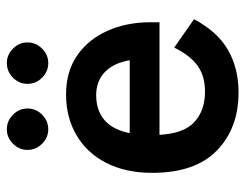

<svg xmlns="http://www.w3.org/2000/svg" viewBox="-98 -608 717 561"><g transform="rotate(-90 260.5 -327.5)"><path d="M271 11Q166 11 101 -52.5Q36 -116 36 -241Q36 -319 65 -375.5Q94 -432 146 -462.5Q198 -493 265 -493Q332 -493 379 -460.5Q426 -428 451 -372Q476 -316 476 -246V-220H147Q151 -148 185 -117.5Q219 -87 273 -87Q320 -87 350 -109.5Q380 -132 402 -177L485 -119Q448 -50 394.5 -19.5Q341 11 271 11ZM152 -307H365Q357 -354 330.5 -379.5Q304 -405 263 -405Q219 -405 190.5 -381Q162 -357 152 -307ZM357 -545Q332 -545 314 -563Q296 -581 296 -606Q296 -630 314 -648Q332 -666 357 -666Q381 -666 399 -648Q417 -630 417 -606Q417 -581 399 -563Q381 -545 357 -545ZM163 -545Q139 -545 121 -563Q103 -581 103 -606Q103 -630 121 -648Q139 -666 163 -666Q188 -666 206 -648Q224 -630 224 -606Q224 -581 206 -563Q188 -545 163 -545Z"/></g></svg>

Font: Zen Kaku Gothic Antique
Style: Bold
Weight: 700
Designer: Yoshimichi Ohira
Foundry: Positype
Version: Version 1.001